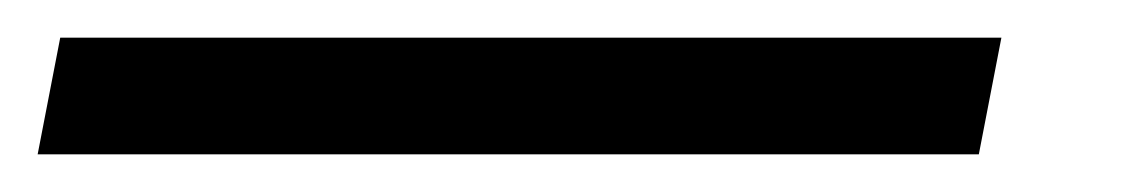

<svg xmlns="http://www.w3.org/2000/svg" viewBox="-85 -20 605 102"><path d="M-65 62 -53 0H447L435 62Z"/></svg>

Font: Montserrat Thin Medium
Style: Italic
Weight: 500
Italic angle: -11.3°
Version: Version 9.000